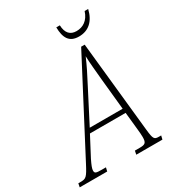

<svg xmlns="http://www.w3.org/2000/svg" viewBox="-263 -1009 1035 1132"><g transform="rotate(-30 254.0 -443.0)"><path d="M386 -772C450 -772 495 -810 513 -886H489C471 -830 433 -807 389 -807C347 -807 322 -832 320 -886H296C297 -815 319 -772 386 -772ZM-56 0H131L137 -25H108C69 -25 61 -28 61 -46C61 -59 69 -79 85 -112L155 -245H398L410 -128C412 -113 414 -85 414 -72C414 -32 404 -25 366 -25H334L329 0H507L513 -25H498C466 -25 461 -32 454 -97L390 -714H366L46 -103C8 -30 1 -25 -36 -25H-51ZM282 -490C316 -554 340 -603 361 -652C362 -604 369 -545 374 -486L395 -275H171Z"/></g></svg>

Font: Noto Serif Condensed ExtraLight
Style: Italic
Weight: 200
Width: 3
Italic angle: -12°
Designer: Monotype Design Team
Foundry: Monotype Imaging Inc.
Version: Version 2.013